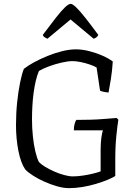

<svg xmlns="http://www.w3.org/2000/svg" viewBox="-20 -976 711 996"><path d="M337 0Q310 0 276.5 -9.5Q243 -19 210.5 -33.5Q178 -48 151.5 -65Q125 -82 111 -97Q88 -130 75.5 -193Q63 -256 63 -327Q63 -389 69 -446Q75 -503 84.5 -549Q94 -595 104 -619Q124 -635 156 -652.5Q188 -670 226 -685.5Q264 -701 302.5 -710.5Q341 -720 373 -720Q406 -720 442 -711Q478 -702 511 -687.5Q544 -673 565 -657Q562 -608 555 -565Q548 -522 543 -496Q524 -498 514 -500.5Q504 -503 499 -506L481 -626Q469 -633 446.5 -641Q424 -649 399 -654Q374 -659 356 -659Q334 -659 300.5 -651.5Q267 -644 234.5 -632Q202 -620 182 -608Q173 -587 166 -558Q159 -529 154.5 -495.5Q150 -462 148 -426.5Q146 -391 146 -357Q146 -312 150.5 -269Q155 -226 163 -192Q171 -158 181 -137Q192 -124 213.5 -111Q235 -98 261 -86.5Q287 -75 313 -68Q339 -61 357 -61Q381 -61 408.5 -65Q436 -69 461 -75Q486 -81 502 -87V-198Q502 -236 506 -263Q510 -290 514 -300H363Q363 -318 367 -333Q371 -348 376 -354Q411 -354 448.5 -355Q486 -356 521.5 -359Q557 -362 585 -364L594 -355Q590 -332 584 -276Q578 -220 578 -149V-63Q564 -54 537.5 -43Q511 -32 477.5 -22Q444 -12 408 -6Q372 0 337 0ZM226 -775Q217 -779 210.5 -783.5Q204 -788 202 -795Q243 -850 271 -885.5Q299 -921 317.5 -938.5Q336 -956 347 -956Q356 -956 374.5 -938.5Q393 -921 421.5 -885Q450 -849 490 -795Q488 -790 482.5 -784.5Q477 -779 466 -775L346 -875Z"/></svg>

Font: Texturina 12pt ExtraLight
Style: Regular
Weight: 250
Designer: Guillermo Torres Carreño
Foundry: Omnibus-Type
Version: Version 1.002